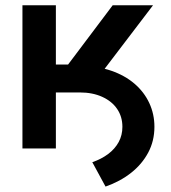

<svg xmlns="http://www.w3.org/2000/svg" viewBox="-20 -559 644 723"><path d="M132.8 -210.9V-310.1H286.1Q348.6 -310.1 399.4 -292.5Q450.2 -274.9 486.6 -243.7Q522.9 -212.4 542.2 -170.9Q561.5 -129.4 561.5 -81.5Q561.5 -28.3 538.1 15.6Q514.6 59.6 473.4 92Q432.1 124.5 377.4 143.6L327.6 51.8Q361.8 40 387.2 21Q412.6 2 426.8 -23.9Q440.9 -49.8 440.9 -81.5Q440.9 -119.6 421.1 -148.7Q401.4 -177.7 365 -194.3Q328.6 -210.9 280.3 -210.9ZM64.5 0V-539.1H190.4V-315.9H236.3L404.3 -539.1H556.2L306.2 -210.9H190.4V0Z"/></svg>

Font: Inter 18pt SemiBold
Style: Regular
Weight: 600
Designer: Rasmus Andersson
Foundry: rsms
Version: Version 4.001;git-66647c0bb